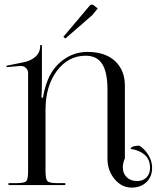

<svg xmlns="http://www.w3.org/2000/svg" viewBox="-20 -830 707 861"><path d="M272.9 -657.2 264.2 -665 381.8 -804.2Q385.7 -809.6 392.1 -809.6Q396 -809.6 401.9 -805.2L418 -792L394 -762.2ZM18.1 0V-8.8H53.2Q88.9 -8.8 97.4 -17.3Q106 -25.9 106 -62V-502Q106 -515.6 96.7 -524.9Q87.4 -534.2 72.8 -534.2H68.8L9.8 -528.8L8.8 -535.2L85.9 -550.8Q118.2 -557.1 139.2 -575.9Q160.2 -594.7 160.2 -624V-627.9H168V-497.1Q168 -409.7 166 -392.1H172.9Q175.8 -418.5 189 -457Q210.4 -521 260.3 -559.1Q310.1 -597.2 372.1 -597.2Q451.7 -597.2 495.8 -556.2Q540 -515.1 540 -445.8V-120.1Q530.8 -98.6 530.8 -79.6Q530.8 -51.8 548.6 -34.9Q566.4 -18.1 595.2 -18.1Q621.1 -18.1 637 -34.4Q652.8 -50.8 652.8 -77.1Q652.8 -115.2 628.4 -136.2Q604 -157.2 565.9 -162.1Q565.9 -168.9 576.7 -172.9Q587.4 -176.8 605 -176.8Q627.9 -162.6 645 -135.5Q662.1 -108.4 662.1 -77.1Q662.1 -37.6 636.7 -13.2Q611.3 11.2 569.8 11.2Q525.4 11.2 493.7 -27.1Q461.9 -65.4 461.9 -119.1V-429.2Q461.9 -504.9 438.7 -542.5Q415.5 -580.1 363.8 -580.1Q286.1 -580.1 235.1 -512.2Q184.1 -444.3 184.1 -335.9V-62Q184.1 -26.4 192.9 -17.6Q201.7 -8.8 237.8 -8.8H272.9V0Z"/></svg>

Font: FoglihtenNo07calt
Style: Regular
Weight: 500
Designer: gluk (gluksza@wp.pl)
Foundry: gluk (gluksza@wp.pl)
Version: Version 0.844